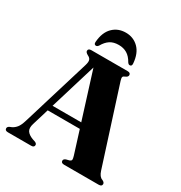

<svg xmlns="http://www.w3.org/2000/svg" viewBox="-205 -1046 1121 1191"><g transform="rotate(30 355.0 -451.0)"><path d="M213.5 -17Q213.5 0 192 0H25.5Q3.5 0 3.5 -17Q3.5 -27.5 17.5 -34.5L31 -40Q48 -48 61.8 -64.8Q75.5 -81.5 86.5 -118.5L234 -603Q241.5 -628 237.2 -641Q233 -654 216.5 -661.5Q197 -672 197 -683Q197 -700 219 -700H478.5Q500.5 -700 500.5 -683Q500.5 -670 481.5 -662.5Q470 -658.5 467.8 -651.2Q465.5 -644 471 -626.5L645 -83Q657 -45 680 -37.5Q698 -29.5 698 -17Q698 0 675.5 0H428Q405.5 0 405.5 -17Q405.5 -28.5 421.5 -34.5L443 -40Q456 -44.5 456.8 -52.8Q457.5 -61 452 -79L401 -241.5H171L135 -123Q124.5 -89 136.8 -70.2Q149 -51.5 181.5 -39.5L198.5 -34Q213.5 -28 213.5 -17ZM183 -281H388.5L284 -613.5ZM351 -813.5Q313.5 -813.5 289 -797.2Q264.5 -781 246.5 -749Q238.5 -738 230 -738Q214 -738 216 -758.5Q221.5 -828.5 258.5 -865Q295.5 -901.5 351 -901.5Q405.5 -901.5 442.5 -865Q479.5 -828.5 485 -758.5Q487 -738 471 -738Q462.5 -738 455 -749Q436 -783 410.5 -798.2Q385 -813.5 351 -813.5Z"/></g></svg>

Font: Fraunces 72pt
Style: Bold
Weight: 700
Version: Version 1.000;[b76b70a41]